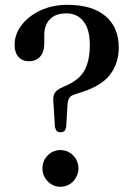

<svg xmlns="http://www.w3.org/2000/svg" viewBox="-20 -746 534 776"><path d="M196 -331 202 -232.5Q204.5 -221.5 209.8 -216.5Q215 -211.5 225 -211.5Q234.5 -211.5 239.8 -216.2Q245 -221 247.5 -233L253 -326Q255 -343 260.8 -351.2Q266.5 -359.5 280.5 -364L311.5 -374Q391 -399.5 425.5 -445.2Q460 -491 460 -554Q460 -635.5 406.2 -681Q352.5 -726.5 252.5 -726.5Q192 -726.5 143.5 -703.8Q95 -681 67 -644.2Q39 -607.5 39 -564Q39 -533.5 54.8 -516Q70.5 -498.5 97 -498.5Q126 -498.5 142.5 -517.5Q159 -536.5 159 -569.5V-605.5Q159 -644 181.5 -668Q204 -692 249 -692Q291.5 -692 317.2 -660Q343 -628 343 -565Q343 -505.5 324.5 -467Q306 -428.5 256 -404L228.5 -391.5Q207 -382 200 -367.8Q193 -353.5 196 -331ZM224 9Q204 9 187.5 -1.2Q171 -11.5 161.2 -28.5Q151.5 -45.5 151.5 -65.5Q151.5 -86 161.2 -102.8Q171 -119.5 187.5 -129.5Q204 -139.5 224 -139.5Q244.5 -139.5 261 -129.5Q277.5 -119.5 287.2 -102.8Q297 -86 297 -65.5Q297 -45.5 287.2 -28.5Q277.5 -11.5 261 -1.2Q244.5 9 224 9Z"/></svg>

Font: Fraunces 24pt
Style: Regular
Weight: 400
Version: Version 1.000;[b76b70a41]